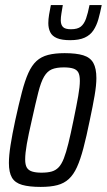

<svg xmlns="http://www.w3.org/2000/svg" viewBox="-20 -727 420 755"><path d="M140 8Q95 8 67 0Q39 -8 27 -28.5Q15 -49 15 -86Q15 -115 21.5 -156.5Q28 -198 40 -254Q54 -318 66 -364Q78 -410 91.5 -440Q105 -470 123.5 -487Q142 -504 169 -511Q196 -518 234 -518Q280 -518 307.5 -509.5Q335 -501 347 -479.5Q359 -458 359 -420Q359 -392 352 -351Q345 -310 333 -254Q320 -190 308 -144.5Q296 -99 282.5 -69.5Q269 -40 250.5 -23Q232 -6 205.5 1Q179 8 140 8ZM143 -48Q167 -48 183 -52.5Q199 -57 210.5 -69Q222 -81 231 -104Q240 -127 249 -163.5Q258 -200 269 -254Q281 -312 287.5 -349Q294 -386 294 -409Q294 -431 288 -442Q282 -453 268 -457.5Q254 -462 231 -462Q202 -462 184 -454.5Q166 -447 153.5 -426Q141 -405 130.5 -363.5Q120 -322 105 -254Q92 -198 85.5 -161Q79 -124 79 -100Q79 -79 85.5 -68Q92 -57 106.5 -52.5Q121 -48 143 -48ZM256 -569Q223 -569 204 -577Q185 -585 177.5 -600.5Q170 -616 170 -636Q170 -651 173 -669.5Q176 -688 180 -707H227Q224 -689 221.5 -674Q219 -659 219 -647Q219 -630 227.5 -621Q236 -612 259 -612Q285 -612 298 -622.5Q311 -633 318.5 -654.5Q326 -676 332 -707H380Q374 -677 367 -652Q360 -627 347.5 -608Q335 -589 313 -579Q291 -569 256 -569Z"/></svg>

Font: Saira ExtraCondensed
Style: Italic
Weight: 400
Width: 2
Italic angle: -12°
Designer: Hector Gatti with collaboration of the Omnibus-Type team
Foundry: Omnibus-Type
Version: Version 1.101